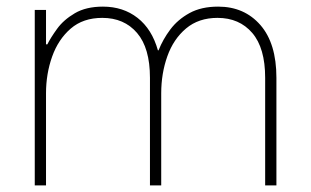

<svg xmlns="http://www.w3.org/2000/svg" viewBox="-20 -560 940 580"><path d="M85 0V-530H119V-426H123Q133 -446 152.5 -473Q172 -500 206 -520Q240 -540 291 -540Q352 -540 395.5 -506Q439 -472 457 -408H459Q472 -441 494.5 -471Q517 -501 552.5 -520.5Q588 -540 639 -540Q718 -540 766.5 -484.5Q815 -429 815 -325V0H781V-325Q781 -415 742 -460.5Q703 -506 637 -506Q580 -506 542 -474Q504 -442 485.5 -390Q467 -338 467 -278V0H433V-325Q433 -415 394 -460.5Q355 -506 289 -506Q231 -506 193.5 -473.5Q156 -441 137.5 -389Q119 -337 119 -278V0Z"/></svg>

Font: Be Vietnam Pro Thin
Style: Regular
Weight: 100
Designer: Lam Bao, Tony Le, Vietanh Nguyen
Foundry: Yellow Type Foundry
Version: Version 1.002; ttfautohint (v1.8.3)